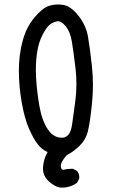

<svg xmlns="http://www.w3.org/2000/svg" viewBox="-20 -722 540 875"><path d="M255 133Q229 129 201.5 103.5Q174 78 176 41Q178 4 197 -29Q170 -41 151.5 -65Q133 -89 112.5 -135Q92 -181 79 -255Q66 -329 66 -400.5Q66 -472 83 -535Q100 -598 136 -641Q172 -684 201 -694.5Q230 -705 266 -700Q302 -695 337 -651Q372 -607 381 -555Q390 -503 399 -419.5Q408 -336 399 -248.5Q390 -161 380 -122Q370 -83 340 -55Q310 -27 285 -16Q255 18 257 36.5Q259 55 273.5 51Q288 47 312 47L331 57Q343 70 341 92L331 111Q298 135 255 133ZM271 -95Q287 -100 295.5 -113Q304 -126 308.5 -154.5Q313 -183 323 -259.5Q333 -336 324 -411.5Q315 -487 307.5 -532.5Q300 -578 278.5 -603.5Q257 -629 238.5 -624.5Q220 -620 206.5 -609.5Q193 -599 174.5 -564.5Q156 -530 148.5 -479.5Q141 -429 144.5 -366.5Q148 -304 160 -236.5Q172 -169 200 -129.5Q228 -90 271 -95Z"/></svg>

Font: Kosefont JP
Style: Regular
Weight: 400
Designer: Nozomi Seto 瀬戸のぞみ
Version: Version 3.00;June 19, 2020